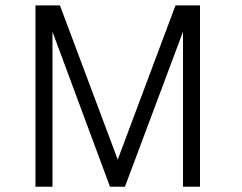

<svg xmlns="http://www.w3.org/2000/svg" viewBox="-20 -706 915 727"><path d="M114.3 1H178.7V-585.9L396.5 1H453.1L672.9 -585.9V1H737.3V-685.5H644.5L425.8 -101.6L207 -685.5H114.3Z"/></svg>

Font: Dotum
Style: Regular
Weight: 400
Version: Version 2.21